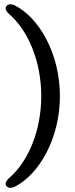

<svg xmlns="http://www.w3.org/2000/svg" viewBox="-20 -761 356 910"><path d="M264 -305.5C264 -505.5 166 -677.5 49 -736C28.5 -744.5 14 -741 8 -728C3.5 -718 10.5 -706 23 -694.5C113.5 -617 175.5 -470 175.5 -305.5C175.5 -141 113.5 5.5 23 83C10.5 95 3.5 106 8 116.5C14 129.5 28.5 133 49 124.5C166 66 264 -106 264 -305.5Z"/></svg>

Font: dr Title
Style: Regular
Weight: 400
Version: Version 1.000;hotconv 1.0.109;makeotfexe 2.5.65596